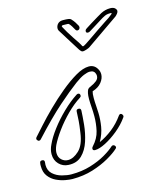

<svg xmlns="http://www.w3.org/2000/svg" viewBox="-120 -718 676 799"><g transform="rotate(-15 217.5 -318.5)"><path d="M226 -643Q242 -643 250.5 -641.5Q259 -640 263 -634Q268 -629 274 -620Q280 -611 284 -603Q285 -601 285 -596Q283 -586 274 -586Q269 -586 266 -591Q262 -599 256.5 -607.5Q251 -616 247 -620Q246 -622 241 -622.5Q236 -623 222 -623Q211 -623 217 -614Q221 -606 230 -591Q239 -576 249 -561Q259 -547 266.5 -535Q274 -523 276 -518Q278 -516 279 -516Q282 -516 293 -523Q298 -526 315.5 -538Q333 -550 354 -564.5Q375 -579 392 -590Q409 -601 412 -603Q417 -607 425.5 -613.5Q434 -620 424 -620Q413 -620 406.5 -618Q400 -616 395 -613Q390 -611 376 -602Q362 -593 346.5 -583.5Q331 -574 323 -569Q319 -566 314 -566Q304 -566 306 -576Q308 -582 314 -585Q323 -591 338.5 -600.5Q354 -610 369 -619Q384 -628 388 -630Q407 -640 428 -640Q442 -640 448.5 -634Q455 -628 455 -622Q455 -617 450.5 -611Q446 -605 441 -601L304 -506Q300 -503 289.5 -499.5Q279 -496 274 -496Q269 -496 266 -499Q263 -502 260 -506L233 -549L200 -602Q194 -610 196 -620Q198 -630 205.5 -636.5Q213 -643 226 -643ZM216 -86Q206 -86 206 -94Q206 -99 210 -103Q235 -130 242 -161Q249 -192 249 -223Q249 -244 247.5 -263Q246 -282 246 -298Q246 -326 254 -339Q257 -343 269 -348Q281 -353 292 -361.5Q303 -370 303 -383Q303 -389 300 -395Q299 -399 293.5 -403Q288 -407 278 -407Q268 -407 252 -400.5Q236 -394 213 -377Q178 -351 128.5 -307.5Q79 -264 8 -187Q5 -184 1 -184Q-4 -184 -7.5 -189.5Q-11 -195 -6 -201Q6 -214 30.5 -241.5Q55 -269 87.5 -301Q120 -333 155 -362Q190 -391 222.5 -410Q255 -429 280 -429Q306 -429 318 -403Q320 -399 321 -394.5Q322 -390 322 -385Q322 -367 308.5 -350Q295 -333 269 -325Q266 -316 266 -297Q266 -280 267.5 -261Q269 -242 269 -232Q270 -204 265 -173.5Q260 -143 243 -113Q272 -126 299.5 -147.5Q327 -169 349 -200Q352 -204 356 -204Q361 -204 364.5 -198Q368 -192 364 -187Q345 -160 317 -137Q289 -114 261.5 -100Q234 -86 216 -86ZM93 -55Q69 -56 52.5 -73Q36 -90 36 -116Q36 -136 46 -156Q58 -183 82.5 -215.5Q107 -248 138.5 -278.5Q170 -309 201 -329Q205 -331 207 -331Q216 -331 216 -321Q216 -316 211 -313Q182 -295 152.5 -265.5Q123 -236 100 -204.5Q77 -173 65 -148Q61 -139 59 -131Q57 -123 57 -116Q57 -97 69 -86Q81 -75 97 -75Q120 -75 144 -97.5Q168 -120 175 -171Q180 -205 181 -221Q182 -237 183 -260Q183 -270 193 -270Q203 -270 203 -260Q202 -235 198.5 -199.5Q195 -164 184 -130Q173 -96 151 -74.5Q129 -53 93 -55ZM94 6Q82 6 63 2.5Q44 -1 25 -10Q6 -19 -7 -36Q-20 -53 -20 -79Q-20 -83 -20 -86.5Q-20 -90 -19 -94Q-18 -102 -9 -102Q1 -102 1 -93Q1 -89 0.5 -85.5Q0 -82 0 -80Q0 -55 16 -40.5Q32 -26 54.5 -20Q77 -14 95 -14Q140 -14 177.5 -25.5Q215 -37 242.5 -53Q270 -69 285 -83Q288 -86 292 -86Q298 -86 301.5 -80Q305 -74 299 -69Q283 -54 252.5 -36.5Q222 -19 182 -6.5Q142 6 94 6Z"/></g></svg>

Font: Neonderthaw
Style: Regular
Weight: 400
Designer: Robert E. Leuschke
Foundry: Robert E. Leuschke
Version: Version 1.010; ttfautohint (v1.8.3)